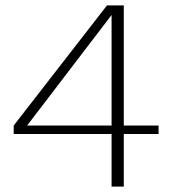

<svg xmlns="http://www.w3.org/2000/svg" viewBox="-20 -695 666 715"><path d="M395.5 0H441V-196H570.5V-227.5H441V-675H378.5L31 -227.5V-196H395.5ZM81 -227.5 395 -638.5H395.5V-227.5Z"/></svg>

Font: Anybody Expanded ExtraLight
Style: Regular
Weight: 250
Width: 7
Version: Version 1.113;gftools[0.9.25]